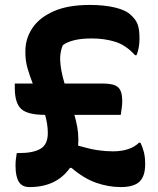

<svg xmlns="http://www.w3.org/2000/svg" viewBox="-20 -740 640 779"><path d="M40 -401H113Q101 -431 92 -462Q83 -493 83 -525V-533Q83 -583 111 -625.5Q139 -668 197 -694Q255 -720 345 -720Q404 -720 448.5 -709Q493 -698 512 -678Q531 -661 538.5 -641Q546 -621 546 -583Q546 -546 534 -516H528Q491 -557 447.5 -570.5Q404 -584 352 -584Q309 -584 280 -576.5Q251 -569 235 -557Q230 -546 227.5 -533.5Q225 -521 224 -508Q224 -481 229 -454Q234 -427 242 -401H400Q442 -401 459 -386Q476 -371 476 -330Q476 -317 474 -302.5Q472 -288 470 -274H282Q289 -249 293.5 -224.5Q298 -200 298 -174Q298 -162 297 -149Q346 -135 377.5 -130.5Q409 -126 438 -126Q508 -126 544 -161H550Q559 -142 564 -122Q569 -102 569 -74Q569 -25 546 -3Q523 19 470 19Q420 19 370 1.5Q320 -16 270 -59H264Q209 19 100 19Q69 19 56 -3Q43 -25 43 -67Q43 -83 44.5 -94.5Q46 -106 48 -119H58Q115 -119 144.5 -136.5Q174 -154 174 -200Q174 -219 171 -237.5Q168 -256 163 -274Q92 -274 66 -298Q40 -322 40 -383Z"/></svg>

Font: Recursive Sn Csl St
Style: Bold
Weight: 700
Version: Version 1.079;hotconv 1.0.112;makeotfexe 2.5.65598; ttfautoh